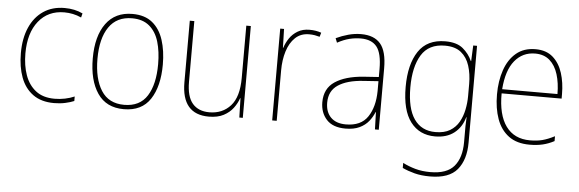

<svg xmlns="http://www.w3.org/2000/svg" viewBox="-49 -698 3318 1100"><g transform="rotate(5 1609.5 -148.5)"><path d="M269 10Q195 10 147.5 -24.5Q100 -59 77.5 -119.5Q55 -180 55 -259Q55 -344 82.5 -406.5Q110 -469 161 -503.5Q212 -538 283 -538Q341 -538 387 -516L381 -492Q357 -503 332.5 -508Q308 -513 283 -513Q190 -513 135.5 -445Q81 -377 81 -260Q81 -190 100.5 -135Q120 -80 161.5 -47.5Q203 -15 270 -15Q300 -15 329.5 -21Q359 -27 384 -38V-12Q363 -3 333 3.5Q303 10 269 10Z M871 -264Q871 -139 822 -64.5Q773 10 670 10Q569 10 518.5 -64.5Q468 -139 468 -265Q468 -393 521 -465.5Q574 -538 673 -538Q744 -538 787.5 -502.5Q831 -467 851 -405Q871 -343 871 -264ZM495 -265Q495 -150 538 -82.5Q581 -15 670 -15Q760 -15 802 -81.5Q844 -148 844 -264Q844 -336 827.5 -392Q811 -448 773 -480.5Q735 -513 673 -513Q585 -513 540 -447.5Q495 -382 495 -265Z M1354 -528V0H1334L1331 -111H1329Q1319 -81 1298.5 -53.5Q1278 -26 1244 -8Q1210 10 1159 10Q1003 10 1003 -174V-528H1029V-179Q1029 -94 1063 -54.5Q1097 -15 1160 -15Q1235 -15 1281.5 -66.5Q1328 -118 1328 -227V-528Z M1691 -536Q1729 -536 1759 -525L1752 -501Q1738 -505 1723.5 -507.5Q1709 -510 1691 -510Q1643 -510 1611.5 -480Q1580 -450 1564.5 -400Q1549 -350 1549 -290V0H1523V-528H1545L1548 -420H1550Q1559 -449 1577 -475.5Q1595 -502 1623.5 -519Q1652 -536 1691 -536Z M1988 -537Q2063 -537 2099.5 -494Q2136 -451 2136 -353V0H2114L2111 -99H2109Q2098 -71 2078 -46Q2058 -21 2025.5 -5.5Q1993 10 1945 10Q1872 10 1836 -29.5Q1800 -69 1800 -129Q1800 -208 1859 -247.5Q1918 -287 2022 -295L2110 -301V-347Q2110 -437 2080.5 -474.5Q2051 -512 1988 -512Q1956 -512 1923.5 -504Q1891 -496 1854 -476L1844 -501Q1878 -517 1914.5 -527Q1951 -537 1988 -537ZM2023 -271Q1931 -265 1879.5 -231Q1828 -197 1828 -129Q1828 -75 1858.5 -44.5Q1889 -14 1945 -14Q2032 -14 2070.5 -71.5Q2109 -129 2110 -220V-277Z M2472 -538Q2538 -538 2573.5 -508.5Q2609 -479 2627 -438H2629L2633 -528H2655V29Q2655 127 2608 184Q2561 241 2451 241Q2401 241 2362.5 231Q2324 221 2292 206V177Q2325 194 2364 205Q2403 216 2451 216Q2546 216 2587.5 167Q2629 118 2629 29V-15Q2629 -42 2629 -63.5Q2629 -85 2631 -115H2629Q2613 -57 2570 -23.5Q2527 10 2460 10Q2370 10 2319 -57Q2268 -124 2268 -258Q2268 -388 2318 -463Q2368 -538 2472 -538ZM2472 -513Q2379 -513 2337 -444.5Q2295 -376 2295 -258Q2295 -137 2337.5 -76Q2380 -15 2460 -15Q2511 -15 2543.5 -34.5Q2576 -54 2594.5 -86.5Q2613 -119 2621 -158.5Q2629 -198 2629 -237V-307Q2629 -364 2614 -411Q2599 -458 2565 -485.5Q2531 -513 2472 -513Z M2991 -538Q3053 -538 3091 -504.5Q3129 -471 3146.5 -416Q3164 -361 3164 -295V-269H2819Q2818 -146 2865.5 -80.5Q2913 -15 3004 -15Q3044 -15 3075 -23Q3106 -31 3145 -51V-23Q3113 -6 3079.5 2Q3046 10 3004 10Q2930 10 2883.5 -24.5Q2837 -59 2815 -120Q2793 -181 2793 -261Q2793 -338 2814.5 -401Q2836 -464 2880 -501Q2924 -538 2991 -538ZM2991 -513Q2919 -513 2873.5 -457.5Q2828 -402 2820 -293H3138Q3138 -356 3122.5 -406Q3107 -456 3074.5 -484.5Q3042 -513 2991 -513Z"/></g></svg>

Font: Noto Sans Lao UI SemCond Thin
Style: Regular
Weight: 100
Width: 4
Designer: Monotype Design Team
Foundry: Monotype Imaging Inc.
Version: Version 2.000; ttfautohint (v1.8.4.7-5d5b)